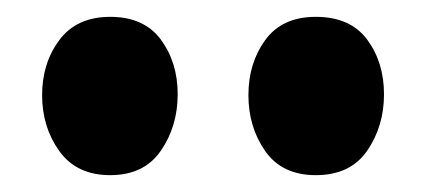

<svg xmlns="http://www.w3.org/2000/svg" viewBox="-20 -821 506 228"><path d="M355 -613Q315 -613 295 -641.5Q275 -670 275 -708Q275 -746 295 -773.5Q315 -801 355 -801Q396 -801 416 -774Q436 -747 436 -709Q436 -671 416 -642Q396 -613 355 -613ZM111 -613Q71 -613 50.5 -641.5Q30 -670 30 -708Q30 -746 50.5 -773.5Q71 -801 111 -801Q151 -801 171 -774Q191 -747 191 -709Q191 -671 171 -642Q151 -613 111 -613Z"/></svg>

Font: Calistoga
Style: Regular
Weight: 400
Designer: Yvonne Schuttler, Eben Sorkin
Foundry: www.sorkintype.com
Version: Version 1.010; ttfautohint (v1.8.4.7-5d5b)